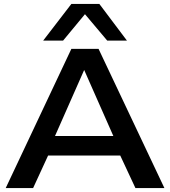

<svg xmlns="http://www.w3.org/2000/svg" viewBox="-20 -954 863 974"><path d="M9 0 342 -706H480L814 0H667L590 -165H224L148 0ZM259 -264H555L407 -599ZM199 -748 342 -934H484L624 -748H524L411 -882L300 -748Z"/></svg>

Font: Georama Extended Medium
Style: Regular
Weight: 500
Width: 7
Designer: Jean-Baptiste Levee
Foundry: Production Type
Version: Version 1.000